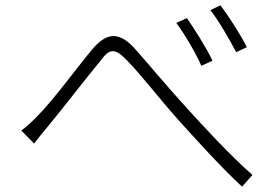

<svg xmlns="http://www.w3.org/2000/svg" viewBox="-20 -735 1040 721"><path d="M770 -697C802 -657 843 -584 867 -539L907 -558C883 -606 832 -684 808 -715ZM642 -649C674 -606 715 -536 736 -488L778 -507C754 -558 706 -632 682 -667ZM108 -196C123 -215 143 -241 163 -264C216 -328 305 -444 356 -505C391 -553 410 -557 457 -508C505 -460 580 -363 645 -290C717 -210 811 -106 889 -34L928 -78C842 -153 737 -268 679 -332C613 -404 533 -500 483 -556C422 -621 376 -609 325 -548C269 -481 181 -360 125 -304C101 -279 83 -261 60 -245Z"/></svg>

Font: Spoqa Han Sans Neo Light
Style: Regular
Weight: 300
Designer: [Spoqa Han Sans Neo] Dong-huui Kim ___ Younghwa Kang ___ Yujin Lee ___ [Noto Sans] Ryoko NISHIZUKA ____ (kana & ideograp
Foundry: Spoqa (http://www.spoqa-han-sans.com)
Version: Version 1.100;hotconv 1.0.109;makeotfexe 2.5.65596